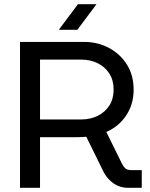

<svg xmlns="http://www.w3.org/2000/svg" viewBox="-20 -901 718 921"><path d="M76 0V-700H383Q449 -700 503 -671Q557 -642 589 -591Q621 -540 621 -471Q621 -401 585.5 -347.5Q550 -294 490 -268L565 -116Q573 -100 582.5 -92.5Q592 -85 610 -85H660V0H595Q556 0 526.5 -20Q497 -40 478 -74L394 -245Q384 -244 372.5 -243.5Q361 -243 349 -243H172V0ZM172 -328H370Q413 -328 448 -345Q483 -362 504 -394Q525 -426 525 -471Q525 -517 504 -549Q483 -581 448 -598Q413 -615 371 -615H172ZM262 -758 354 -881H443L351 -758Z"/></svg>

Font: MuseoModerno
Style: Regular
Weight: 400
Designer: Pablo Cosgaya, Héctor Gatti, Marcela Romero, and the Authors of The MuseoModerno Project.
Foundry: Omnibus-Type Team
Version: Version 1.001